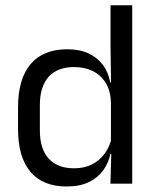

<svg xmlns="http://www.w3.org/2000/svg" viewBox="-20 -682 577 713"><path d="M227 10.5Q139 10.5 93 -44Q47 -98.5 47 -203V-283.5Q47 -388.5 93.5 -443.8Q140 -499 230.5 -499Q275.5 -499 308.5 -483.8Q341.5 -468.5 362 -441Q382.5 -413.5 389.5 -376H416L392 -301.5Q390.5 -344.5 372.8 -373.8Q355 -403 324.8 -418Q294.5 -433 255.5 -433Q193.5 -433 160.8 -397Q128 -361 128 -291V-198Q128 -129 160.8 -93Q193.5 -57 255.5 -57Q292.5 -57 321 -71.2Q349.5 -85.5 368.2 -110.8Q387 -136 394 -168L414 -110H390Q383 -77 363.2 -49.5Q343.5 -22 310.2 -5.8Q277 10.5 227 10.5ZM390 0 393.5 -118 392 -144V-348L392.5 -365L390.5 -503.5V-662.5H471V0Z"/></svg>

Font: Anek Bangla Medium
Style: Regular
Weight: 400
Version: Version 1.003